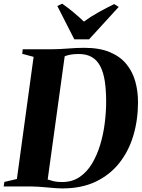

<svg xmlns="http://www.w3.org/2000/svg" viewBox="-39 -1010 768 1040"><path d="M84 -743H235.5Q284 -743.5 330 -747.2Q376 -751 418.5 -751Q500 -751 556 -727.5Q612 -704 645.5 -663Q679 -622 693.8 -569Q708.5 -516 708.5 -457Q708.5 -360 683.2 -275.5Q658 -191 607 -126.8Q556 -62.5 479.5 -26Q403 10.5 300 10.5Q280 10.5 258 8.8Q236 7 213.5 5Q191 3 170 1.5Q149 0 131 0H-19L-15.5 -24.5L52.5 -40.5L143 -702L81.5 -718.5ZM216.5 -17.5 181.5 -46.5Q203 -43 219 -37.8Q235 -32.5 252.5 -28.2Q270 -24 297.5 -24Q352 -24 392 -51Q432 -78 459.5 -124Q487 -170 504 -226.8Q521 -283.5 528.5 -344Q536 -404.5 536 -459Q536 -522.5 528.5 -570.8Q521 -619 504 -651.5Q487 -684 458.5 -700.8Q430 -717.5 387.5 -717.5Q363 -717.5 345.8 -714.5Q328.5 -711.5 316.8 -707.2Q305 -703 297.5 -699.5L314 -724ZM363.5 -797 271.5 -977.5 298 -990Q330 -967.5 360 -942.5Q390 -917.5 415.5 -893Q452 -920 495 -943.8Q538 -967.5 579.5 -988L604 -972.5L443.5 -797Z"/></svg>

Font: Merriweather 120pt ExtraBold
Style: Italic
Weight: 800
Italic angle: -7.8°
Version: Version 2.101